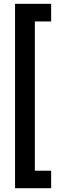

<svg xmlns="http://www.w3.org/2000/svg" viewBox="-20 -829 315 1012"><path d="M249.6 -808.9V-715.9H163.7V70.7H249.6V163H59.3V-808.9Z"/></svg>

Font: Interface Medium
Style: Regular
Weight: 500
Designer: Rasmus Andersson
Foundry: rsms
Version: Version 1.8